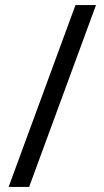

<svg xmlns="http://www.w3.org/2000/svg" viewBox="-20 -736 412 758"><path d="M278 -716 14 2H95L359 -716Z"/></svg>

Font: Noto Sans UI SemiCondensed
Style: Regular
Weight: 400
Width: 4
Designer: Monotype Design Team
Foundry: Monotype Imaging Inc.
Version: 1.001